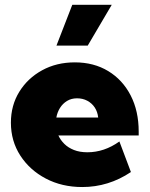

<svg xmlns="http://www.w3.org/2000/svg" viewBox="-20 -752 609 782"><path d="M513.2 -51.3Q421.9 9.8 314.9 9.8Q232.4 9.8 166.7 -24.7Q101.1 -59.1 62.7 -118.4Q24.4 -177.7 24.4 -252.4Q24.4 -322.8 58.6 -378.2Q92.8 -433.6 151.6 -465.8Q210.4 -498 284.7 -498Q362.3 -498 420.9 -462.4Q479.5 -426.8 512.2 -363.3Q544.9 -299.8 544.9 -215.8V-200.2H217.8Q226.6 -181.2 242.2 -165.8Q257.8 -150.4 281.2 -141.1Q304.7 -131.8 335.9 -131.8Q404.8 -131.8 466.3 -175.8ZM209.5 -273.4H379.9Q377.4 -296.4 366 -314Q354.5 -331.5 335.7 -341.6Q316.9 -351.6 293.9 -351.6Q270.5 -351.6 252.9 -340.8Q235.4 -330.1 224.4 -312.5Q213.4 -294.9 209.5 -273.4ZM337.4 -566.4H210L274.4 -732.4H435.1Z"/></svg>

Font: Kumbh Sans Black
Style: Regular
Weight: 900
Version: Version 1.005